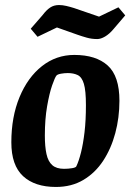

<svg xmlns="http://www.w3.org/2000/svg" viewBox="-20 -731 519 762"><path d="M202 11Q118 11 71.5 -32Q25 -75 25 -166Q25 -267 57.5 -345.5Q90 -424 146.5 -468.5Q203 -513 275 -513Q361 -513 407.5 -471Q454 -429 454 -331Q454 -264 437.5 -202.5Q421 -141 389.5 -93Q358 -45 311 -17Q264 11 202 11ZM234 -61Q251 -61 266 -63.5Q281 -66 283 -71Q293 -92 301.5 -126Q310 -160 315.5 -206.5Q321 -253 321 -314Q321 -371 313 -398Q305 -425 288.5 -433Q272 -441 249 -441Q236 -441 222 -438.5Q208 -436 204 -431Q198 -424 187 -392.5Q176 -361 167 -309.5Q158 -258 158 -193Q158 -149 164.5 -119.5Q171 -90 187.5 -75.5Q204 -61 234 -61ZM366 -576Q344 -576 324.5 -581.5Q305 -587 288 -593L206 -622L129 -585L102 -617L149 -671Q164 -691 179 -701Q194 -711 214 -711Q228 -711 243 -707.5Q258 -704 274 -699L373 -665L450 -702L477 -670L430 -615Q414 -596 397 -586Q380 -576 366 -576Z"/></svg>

Font: Faustina VF Beta
Style: Italic
Weight: 400
Italic angle: -8°
Designer: Alfonso Garcia
Foundry: Omnibus-Type
Version: Version 1.006